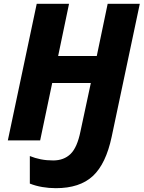

<svg xmlns="http://www.w3.org/2000/svg" viewBox="-20 -734 751 1004"><path d="M272 250Q236 250 201 244Q166 238 136 226V82Q163 93 193 99Q223 105 258 105Q314 105 349 71Q384 37 401 -48L455 -300H253L190 0H21L172 -714H341L284 -441H486L543 -714H711L564 -19Q534 123 465.5 186.5Q397 250 272 250Z"/></svg>

Font: Noto Sans ExtraBold
Style: Italic
Weight: 800
Italic angle: -12°
Designer: Monotype Design Team
Foundry: Monotype Imaging Inc.
Version: Version 2.013; ttfautohint (v1.8.4.7-5d5b)